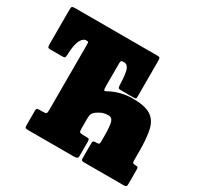

<svg xmlns="http://www.w3.org/2000/svg" viewBox="-160 -933 1142 1115"><g transform="rotate(30 411.0 -375.0)"><path d="M134.5 -20.5V-117.5Q134.5 -129.5 139.5 -132.2Q144.5 -135 155.5 -135H177.5Q195.5 -135 200 -139.5Q204.5 -144 204.5 -162.5V-597.5Q204.5 -612 203.5 -616Q202.5 -620 192.5 -620H187.5Q168 -620 152.8 -591Q137.5 -562 135 -490.5Q134.5 -479 131.8 -474.5Q129 -470 116 -470H32Q19.5 -470 17.2 -477.2Q15 -484.5 15 -495.5V-723.5Q15 -741 18.5 -745.5Q22 -750 39 -750H589Q603.5 -750 606.8 -745.8Q610 -741.5 610 -726.5V-485.5Q610 -474.5 606.2 -472.2Q602.5 -470 591 -470H506.5Q492.5 -470 490 -475.8Q487.5 -481.5 487 -493.5Q484.5 -567.5 474.8 -593.8Q465 -620 442.5 -620H439.5Q426.5 -620 423.5 -616Q420.5 -612 420.5 -598.5V-456.5Q420.5 -428 423 -421.8Q425.5 -415.5 442 -425Q473 -442.5 512.2 -452.8Q551.5 -463 592.5 -463Q674 -463 713.5 -437.8Q753 -412.5 765.2 -358.5Q777.5 -304.5 777.5 -218V-154.5Q777.5 -142.5 781.8 -138.8Q786 -135 797 -135H800Q813 -135 815.2 -130Q817.5 -125 817.5 -112V-19Q817.5 -7 813.2 -3.5Q809 0 797.5 0H532.5Q522.5 0 517.5 -2.5Q512.5 -5 512.5 -16V-116Q512.5 -128 516 -131.5Q519.5 -135 531 -135H538Q551 -135 554.2 -139Q557.5 -143 557.5 -156.5V-193Q557.5 -254.5 550.2 -281.2Q543 -308 517.5 -308Q497 -308 480.2 -302Q463.5 -296 443.5 -282Q432 -274 426.2 -262.8Q420.5 -251.5 420.5 -231V-163.5Q420.5 -144.5 424.8 -139.8Q429 -135 447.5 -135H469.5Q484.5 -135 487.5 -130.5Q490.5 -126 490.5 -110.5V-21Q490.5 -6 482.8 -3Q475 0 461.5 0H157.5Q143 0 138.8 -3.2Q134.5 -6.5 134.5 -20.5Z"/></g></svg>

Font: Besley* Condensed Fatface
Style: Regular
Weight: 900
Width: 3
Designer: Owen Earl
Foundry: indestructible type*
Version: Version 3.000; ttfautohint (v1.8.3)